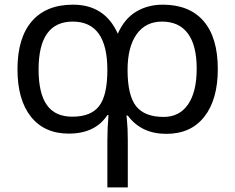

<svg xmlns="http://www.w3.org/2000/svg" viewBox="-20 -566 1012 826"><path d="M293 -473.1Q146 -473.1 146 -267.1Q146 -165 181.4 -114.5Q216.8 -64 291 -64Q371.6 -64 406.7 -110.1Q441.9 -156.2 441.9 -265.1Q441.9 -473.1 293 -473.1ZM676.8 -473.1Q606.4 -473.1 567.6 -418.5Q528.8 -363.8 528.8 -265.1Q528.8 -156.2 565.2 -109.6Q601.6 -63 684.1 -63Q752 -63 789.1 -116.9Q826.2 -170.9 826.2 -271Q826.2 -370.6 788.3 -421.9Q750.5 -473.1 676.8 -473.1ZM441.9 39.1Q441.9 -15.6 446.8 -70.8H441.9Q389.6 8.8 275.9 8.8Q170.9 8.8 113 -64Q55.2 -136.7 55.2 -268.1Q55.2 -402.8 116.9 -474.4Q178.7 -545.9 293.9 -545.9Q431.2 -545.9 486.8 -420.9Q515.1 -485.4 565.4 -515.6Q615.7 -545.9 680.2 -545.9Q794.9 -545.9 856 -475.1Q917 -404.3 917 -269Q917 -137.7 859.1 -64Q801.3 9.8 695.8 9.8Q587.4 9.8 529.8 -68.8H523.9L525.9 -51.8Q529.8 -15.1 529.8 36.1V240.2H441.9Z"/></svg>

Font: NotoPenekeko
Style: Regular
Weight: 400
Designer: Monotype Design team
Foundry: Monotype Imaging Inc.
Version: Version 1.04